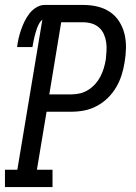

<svg xmlns="http://www.w3.org/2000/svg" viewBox="-29 -755 549 775"><path d="M-9 0V-70H41L142 -676Q134 -669 129 -660Q124 -651 120.5 -641.5Q117 -632 114.5 -622.5Q112 -613 109.5 -603.5Q107 -594 105.5 -584.5Q104 -575 102 -565H40Q42 -583 46 -600Q50 -617 56 -634.5Q62 -652 70 -668.5Q78 -685 89.5 -700Q101 -715 117.5 -725Q134 -735 151 -735H308Q337 -735 364.5 -728.5Q392 -722 414.5 -707Q437 -692 452 -668.5Q467 -645 473.5 -618Q480 -591 479.5 -562Q479 -533 474 -504Q470 -478 462 -452.5Q454 -427 440 -403Q426 -379 406 -359.5Q386 -340 361.5 -327Q337 -314 311 -309Q285 -304 259 -304H159L120 -70H183V0ZM170 -374H259Q276 -374 293.5 -378Q311 -382 327 -392Q343 -402 355.5 -416Q368 -430 376.5 -446.5Q385 -463 390 -480Q395 -497 398 -514Q400 -532 401 -550Q402 -568 399.5 -585Q397 -602 390 -617.5Q383 -633 370.5 -644Q358 -655 341.5 -660Q325 -665 308 -665H218Z"/></svg>

Font: Iosevka Gothic
Style: Italic
Weight: 400
Italic angle: -9°
Monospace: yes
Designer: Belleve Invis
Foundry: Belleve Invis
Version: Version 15.5.1; ttfautohint (v1.8.4)